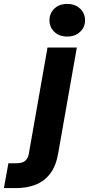

<svg xmlns="http://www.w3.org/2000/svg" viewBox="-133 -742 455 982"><path d="M-113 220 -90 93H-49Q-19 93 -4 80.5Q11 68 15 41L110 -499H260L165 40Q154 106 124 145.5Q94 185 49.5 202.5Q5 220 -50 220ZM211 -555Q170 -555 145 -579Q120 -603 120 -638Q120 -674 145 -698Q170 -722 211 -722Q251 -722 276.5 -698Q302 -674 302 -638Q302 -603 276.5 -579Q251 -555 211 -555Z"/></svg>

Font: DM Sans 20pt Black
Style: Italic
Weight: 900
Italic angle: -10°
Version: Version 4.004;gftools[0.9.30]